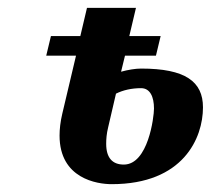

<svg xmlns="http://www.w3.org/2000/svg" viewBox="-20 -460 538 490"><path d="M498 -186C498 -252 453 -285 340 -285C326 -285 307 -282 289 -277L299 -318H378L390 -368H310L327 -440H202L185 -368H110L98 -318H174L139 -170C134 -149 132 -130 132 -114C132 -4 228 10 265 10C448 10 498 -108 498 -186ZM276 -221C294 -230 316 -235 340 -235C363 -235 373 -213 373 -183C373 -161 358 -40 296 -40C267 -40 251 -57 251 -93C251 -105 252 -119 256 -135Z"/></svg>

Font: Pfennig
Style: BoldItalic
Weight: 700
Italic angle: -13°
Version: Version 20100423